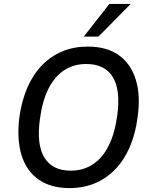

<svg xmlns="http://www.w3.org/2000/svg" viewBox="-20 -952 768 981"><path d="M335 9Q240 9 177.5 -34.5Q115 -78 90 -159.5Q65 -241 79 -353Q91 -439 120.5 -506Q150 -573 195.5 -619.5Q241 -666 299.5 -690Q358 -714 428 -714Q525 -714 586.5 -670.5Q648 -627 673.5 -546Q699 -465 683 -353Q672 -267 642.5 -199.5Q613 -132 567.5 -85.5Q522 -39 463.5 -15Q405 9 335 9ZM341 -80Q406 -80 455.5 -113Q505 -146 536 -209Q567 -272 579 -362Q597 -493 556 -559Q515 -625 421 -625Q356 -625 307 -592.5Q258 -560 227 -497.5Q196 -435 184 -344Q166 -213 207 -146.5Q248 -80 341 -80ZM408 -765 539 -932H648L483 -765Z"/></svg>

Font: Nunito Sans 10pt SemiCondensed SemiBold
Style: Italic
Weight: 600
Width: 4
Italic angle: -9°
Designer: Vernon Adams
Foundry: Vernon Adams
Version: Version 3.101;gftools[0.9.27]